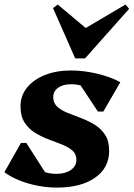

<svg xmlns="http://www.w3.org/2000/svg" viewBox="-37 -828 601 863"><path d="M218.6 15.2Q175.4 15.2 131.4 6.6Q87.4 -2 49 -17.6Q10.6 -33.2 -17.2 -54L57 -185.4H81.4L173.2 -42L101.8 -43.8V-109.2Q117.4 -78.2 146.2 -62.4Q175 -46.6 216.8 -46.6Q256.4 -46.6 281.4 -64Q306.4 -81.4 306.4 -109.4Q306.4 -135.6 288.4 -151.4Q270.4 -167.2 241.6 -178.5Q212.8 -189.8 180.8 -201.8Q148.8 -213.8 120 -231.6Q91.2 -249.4 73.2 -277.7Q55.2 -306 55.2 -350.8Q55.2 -398 84.3 -434Q113.4 -470 164.5 -490.6Q215.6 -511.2 281.4 -511.2Q320 -511.2 360.5 -504.6Q401 -498 438.3 -486.1Q475.6 -474.2 503.8 -458.4L427.4 -326.6H403L311.4 -464.8L385 -463V-399.6Q373 -423 346.2 -436.2Q319.4 -449.4 283 -449.4Q246.2 -449.4 224.2 -433.6Q202.2 -417.8 202.2 -391Q202.2 -365.2 220.2 -348.6Q238.2 -332 267.1 -320.6Q296 -309.2 327.9 -297.1Q359.8 -285 388.7 -267.4Q417.6 -249.8 435.6 -221.8Q453.6 -193.8 453.6 -149.6Q453.6 -73.6 390.3 -29.2Q327 15.2 218.6 15.2ZM301 -565.4 201.2 -792 222.6 -807.6 380.6 -675H302.4L527 -807.6L543.4 -788.4L345.2 -565.4Z"/></svg>

Font: Platypi Light
Style: Italic
Weight: 300
Italic angle: -13°
Designer: David Sargent
Foundry: Bolt Cutter Type
Version: Version 1.200